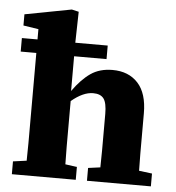

<svg xmlns="http://www.w3.org/2000/svg" viewBox="-52 -771 750 820"><g transform="rotate(5 323.0 -361.5)"><path d="M29 0V-55L87 -63Q88 -99 88 -138.5Q88 -178 88 -211V-525H21V-583H88V-627L23 -637V-685L223 -723L253 -716L250 -583H389V-525H250V-376Q287 -428 325.5 -454.5Q364 -481 419 -481Q488 -481 528 -437.5Q568 -394 568 -308V-204Q568 -173 568 -135Q568 -97 569 -62L625 -55V0H351V-55L403 -62Q404 -97 404 -135Q404 -173 404 -204V-291Q404 -338 390.5 -356.5Q377 -375 345 -375Q302 -375 252 -333V-211Q252 -178 252 -138Q252 -98 253 -62L303 -55V0Z"/></g></svg>

Font: Source Serif 4 SmText
Style: Bold
Weight: 700
Designer: Frank Grießhammer
Foundry: Adobe
Version: Version 4.005;hotconv 1.1.0;makeotfexe 2.6.0